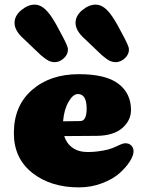

<svg xmlns="http://www.w3.org/2000/svg" viewBox="-20 -805 635 831"><path d="M321 6Q199 6 119.5 -57Q40 -120 40 -229Q40 -347 118.5 -415.5Q197 -484 321 -484Q438 -484 492.5 -442.5Q547 -401 547 -329Q547 -284 509.5 -251Q472 -218 399 -217L258 -216Q268 -184 294 -165.5Q320 -147 360 -147Q403 -147 448 -158Q467 -163 489.5 -174Q512 -185 522 -185Q539 -185 548.5 -175Q558 -165 558 -150Q558 -132 542 -106.5Q526 -81 497.5 -55.5Q469 -30 422 -12Q375 6 321 6ZM253 -280Q322 -281 328 -281Q343 -281 350 -299Q355 -312 355 -335Q355 -398 317 -398Q296 -398 276.5 -364Q257 -330 253 -280ZM394 -785Q365 -785 336 -761Q307 -737 307 -706Q307 -677 336 -647L420 -567Q421 -566 428 -560.5Q435 -555 437.5 -553Q440 -551 446 -547Q452 -543 456.5 -541Q461 -539 467.5 -537.5Q474 -536 481 -536Q494 -536 507.5 -543.5Q521 -551 529.5 -563.5Q538 -576 538 -590Q538 -595 536.5 -600.5Q535 -606 532 -612.5Q529 -619 527 -623.5Q525 -628 520.5 -636.5Q516 -645 514 -649Q488 -700 469 -729Q450 -758 431 -772Q413 -785 394 -785ZM130 -785Q101 -785 72 -761Q43 -737 43 -706Q43 -677 72 -647L156 -567Q157 -566 164 -560.5Q171 -555 173.5 -553Q176 -551 182 -547Q188 -543 192.5 -541Q197 -539 203.5 -537.5Q210 -536 217 -536Q238 -536 256 -552.5Q274 -569 274 -590Q274 -595 272.5 -600.5Q271 -606 268 -612.5Q265 -619 263 -623.5Q261 -628 256.5 -636.5Q252 -645 250 -649Q224 -700 205 -729Q186 -758 167 -772Q149 -785 130 -785Z"/></svg>

Font: Coiny
Style: Regular
Weight: 400
Version: Version 001.001